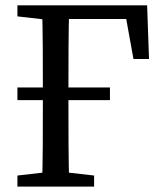

<svg xmlns="http://www.w3.org/2000/svg" viewBox="-20 -689 600 709"><path d="M44.3 -319.3H386V-366H44.3V-319.3ZM44.3 0H327.5V-40.8L196.6 -55.8H175.2L44.3 -40.8V0ZM44.3 -628.5 175.2 -613.5H185.5V-669.3H44.3V-628.5ZM135.3 0H235.7C232.7 -103 232.7 -207 232.7 -309.1V-359.3C232.7 -464.3 232.7 -568.3 235.7 -669.3H135.3C138.3 -566.3 138.3 -462.3 138.3 -359.3V-309.1C138.3 -205 138.3 -101 135.3 0ZM185.5 -618.9H488.3L437 -669.3L472.8 -471.2H530.3L523.3 -669.3H185.5V-618.9Z"/></svg>

Font: Source Serif Variable
Style: Regular
Weight: 389
Designer: Frank Grießhammer
Foundry: Adobe Systems Incorporated
Version: Version 3.001;hotconv 1.0.111;makeotfexe 2.5.65597